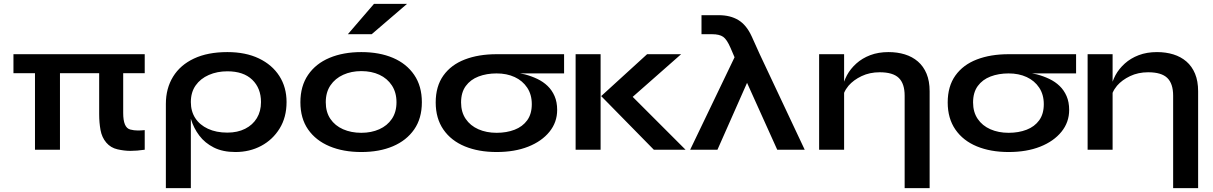

<svg xmlns="http://www.w3.org/2000/svg" viewBox="-20 -779 6312 999"><path d="M733 -497V-398H621V-191Q621 -153 630 -131.5Q639 -110 658 -105Q677 -100 698 -100Q713 -100 733 -102V0Q692 6 659 6Q627 6 591.5 -2Q556 -10 533 -37Q510 -64 503 -102.5Q496 -141 496 -185V-398H292V0H162V-398H50V-497Z M1205 12Q1139 12 1092.5 -11.5Q1046 -35 1017 -73.5Q988 -112 974 -158L973 -161V200H843V-238Q843 -319 880.5 -380Q918 -441 989.5 -474.5Q1061 -508 1163 -508Q1258 -508 1327 -475Q1396 -442 1433.5 -383.5Q1471 -325 1471 -248Q1471 -169 1435 -110.5Q1399 -52 1339 -20Q1279 12 1205 12ZM1163 -89Q1216 -89 1255.5 -109Q1295 -129 1316.5 -164.5Q1338 -200 1338 -248Q1338 -320 1292.5 -364Q1247 -408 1163 -408Q1110 -408 1066.5 -389Q1023 -370 998 -334.5Q973 -299 973 -248Q973 -200 996 -164.5Q1019 -129 1062 -109Q1105 -89 1163 -89Z M1860 12Q1766 12 1694.5 -18Q1623 -48 1583 -105.5Q1543 -163 1543 -247Q1543 -331 1583 -389.5Q1623 -448 1694.5 -478Q1766 -508 1860 -508Q1954 -508 2024.5 -478Q2095 -448 2135 -389.5Q2175 -331 2175 -247Q2175 -163 2135 -105.5Q2095 -48 2024.5 -18Q1954 12 1860 12ZM1860 -88Q1912 -88 1953.5 -106.5Q1995 -125 2019 -160.5Q2043 -196 2043 -247Q2043 -298 2019 -334.5Q1995 -371 1954 -390Q1913 -409 1860 -409Q1808 -409 1766 -390Q1724 -371 1699.5 -335Q1675 -299 1675 -247Q1675 -196 1699 -160.5Q1723 -125 1765 -106.5Q1807 -88 1860 -88ZM1790 -601 1926 -759H2098L1914 -601Z M2564 12Q2470 12 2398.5 -17.5Q2327 -47 2287 -105Q2247 -163 2247 -246Q2247 -330 2287 -386Q2327 -442 2398.5 -469.5Q2470 -497 2564 -497H2915V-397H2686Q2699 -395 2711 -392Q2745 -383 2775.5 -368.5Q2806 -354 2829 -332Q2852 -310 2865.5 -279Q2879 -248 2879 -207Q2879 -143 2839 -93.5Q2799 -44 2728.5 -16Q2658 12 2564 12ZM2564 -88Q2616 -88 2657.5 -104Q2699 -120 2723 -153Q2747 -186 2747 -237Q2747 -287 2723 -323Q2699 -359 2658 -378Q2617 -397 2564 -397Q2512 -397 2470 -381Q2428 -365 2403.5 -331.5Q2379 -298 2379 -246Q2379 -196 2403 -160.5Q2427 -125 2469 -106.5Q2511 -88 2564 -88Z M2975 -497H3105V0H2975ZM3524 -497 3272 -275 3547 0H3382L3108 -279L3347 -497Z M3720 -700Q3780 -700 3822 -674.5Q3864 -649 3891 -590L3933 -497L4167 0H4024L3867 -348L3713 0H3571L3802 -481L3781 -530Q3762 -574 3742.5 -587.5Q3723 -601 3685 -601H3630V-700Z M4242 -497H4372V-354Q4378 -371 4387 -388Q4405 -421 4435.5 -448.5Q4466 -476 4508 -492Q4550 -508 4603 -508Q4649 -508 4688 -496Q4727 -484 4756 -459Q4785 -434 4801 -395.5Q4817 -357 4817 -304V200H4687V-281Q4687 -344 4656.5 -373.5Q4626 -403 4557 -403Q4505 -403 4463 -383Q4421 -363 4395 -333Q4380 -315 4372 -296V0H4242Z M5228 12Q5134 12 5062.5 -17.5Q4991 -47 4951 -105Q4911 -163 4911 -246Q4911 -330 4951 -386Q4991 -442 5062.5 -469.5Q5134 -497 5228 -497H5579V-397H5350Q5363 -395 5375 -392Q5409 -383 5439.5 -368.5Q5470 -354 5493 -332Q5516 -310 5529.5 -279Q5543 -248 5543 -207Q5543 -143 5503 -93.5Q5463 -44 5392.5 -16Q5322 12 5228 12ZM5228 -88Q5280 -88 5321.5 -104Q5363 -120 5387 -153Q5411 -186 5411 -237Q5411 -287 5387 -323Q5363 -359 5322 -378Q5281 -397 5228 -397Q5176 -397 5134 -381Q5092 -365 5067.5 -331.5Q5043 -298 5043 -246Q5043 -196 5067 -160.5Q5091 -125 5133 -106.5Q5175 -88 5228 -88Z M5639 -497H5769V-354Q5775 -371 5784 -388Q5802 -421 5832.5 -448.5Q5863 -476 5905 -492Q5947 -508 6000 -508Q6046 -508 6085 -496Q6124 -484 6153 -459Q6182 -434 6198 -395.5Q6214 -357 6214 -304V200H6084V-281Q6084 -344 6053.5 -373.5Q6023 -403 5954 -403Q5902 -403 5860 -383Q5818 -363 5792 -333Q5777 -315 5769 -296V0H5639Z"/></svg>

Font: Syne Modified
Style: Bold
Weight: 700
Designer: Lucas Descroix
Foundry: Bonjour Monde
Version: Version 2.200